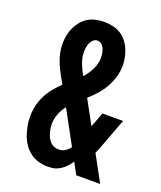

<svg xmlns="http://www.w3.org/2000/svg" viewBox="-139 -831 778 928"><g transform="rotate(20 250.0 -367.5)"><path d="M218 8Q194 8 170 1.5Q146 -5 127 -19.5Q108 -34 94 -54Q80 -74 72 -97Q64 -120 59.5 -143.5Q55 -167 55 -191Q55 -220 61.5 -247.5Q68 -275 80.5 -300Q93 -325 111 -347Q129 -369 149 -388Q137 -410 125 -432Q113 -454 103 -477.5Q93 -501 87.5 -525.5Q82 -550 82 -575Q82 -597 86 -618Q90 -639 99 -658.5Q108 -678 122 -695Q136 -712 154.5 -723Q173 -734 194 -738.5Q215 -743 237 -743Q258 -743 279.5 -738.5Q301 -734 319.5 -723Q338 -712 352 -695Q366 -678 374.5 -658.5Q383 -639 387.5 -617.5Q392 -596 392 -575Q392 -545 383.5 -516Q375 -487 360.5 -461Q346 -435 326 -412.5Q306 -390 283 -370Q286 -366 288 -362Q290 -358 292 -354L350 -248L379 -324H485L424 -162Q421 -155 418 -148Q415 -141 412 -134L485 0H362L330 -59Q315 -34 291.5 -15.5Q268 3 239 7H230ZM229 -462H230Q251 -485 265.5 -514Q280 -543 280 -574Q280 -586 278 -598Q276 -610 271.5 -620.5Q267 -631 257.5 -639Q248 -647 237 -647Q225 -647 215.5 -639Q206 -631 201.5 -620Q197 -609 195 -597Q193 -585 193 -573Q193 -544 204 -516Q215 -488 229 -462ZM240 -88Q257 -88 272 -97.5Q287 -107 296 -121L203 -292Q186 -271 176 -245Q166 -219 166 -192Q166 -181 168 -169Q170 -157 173.5 -145.5Q177 -134 182.5 -123.5Q188 -113 196.5 -104.5Q205 -96 216.5 -92Q228 -88 240 -88Z"/></g></svg>

Font: Iosevka Curly Slab
Style: Bold
Weight: 700
Monospace: yes
Designer: Belleve Invis
Foundry: Belleve Invis
Version: Version 22.1.2; ttfautohint (v1.8.4)